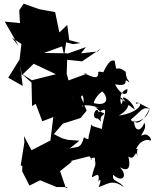

<svg xmlns="http://www.w3.org/2000/svg" viewBox="-20 -940 844 1048"><path d="M353 -369 383 -419C350 -369 373 -351 429 -420C449 -392 421 -331 430 -365C430 -365 484 -370 519 -350C459 -358 513 -426 538 -441C574 -409 573 -351 479 -381C547 -295 556 -338 544 -313C507 -290 556 -255 514 -293C471 -290 506 -370 519 -327C581 -371 543 -306 536 -236C494 -250 477 -250 479 -265C469 -198 453 -188 473 -170C528 -205 465 -151 528 -229C448 -184 471 -169 438 -191C421 -125 403 -142 360 -129L413 -172L348 -177L317 -186L274 -208L323 -265L420 -296L453 -336L422 -411L331 -395ZM45 -734 97 -700 87 -616 25 -516 104 -471 89 -590 99 -529 164 -592 285 -535 154 -502 99 -537 152 -489 155 -361 175 -373 211 -278 271 -301 255 -173 152 -120 111 -197 113 -162 93 -37 102 -34 101 -5 141 73 199 44 289 81H349L340 88L308 -6L373 -58L364 -61L468 -87C500 -49 450 -76 497 -80C505 -22 500 -54 482 23C478 43 535 -27 515 60C519 35 541 32 518 81C558 72 590 32 655 81C633 45 588 53 598 14C650 62 680 18 634 -27C668 -8 698 -7 681 -86C721 -55 717 -144 734 -77C711 -155 767 -117 713 -129C725 -101 723 -172 788 -177C825 -158 791 -217 764 -204C726 -188 788 -229 768 -270C743 -209 710 -231 712 -285C720 -254 764 -274 797 -348C784 -276 695 -263 695 -288C757 -338 754 -358 801 -346C746 -370 724 -393 721 -373C769 -393 749 -326 629 -309C716 -362 648 -389 716 -342C697 -404 617 -431 667 -384C596 -417 675 -418 641 -370C627 -421 651 -448 675 -454C680 -413 638 -418 608 -480C702 -460 640 -526 686 -490C684 -504 669 -501 666 -548C604 -596 621 -525 606 -608C590 -614 574 -610 542 -542C607 -516 614 -512 592 -542C584 -513 560 -553 516 -548C522 -488 458 -538 432 -541L455 -538L354 -501L344 -538L348 -649L220 -651L319 -687L336 -615L428 -605L531 -675L513 -659L422 -649L449 -683L291 -627L327 -614L341 -709L379 -699L419 -705L358 -721L347 -804L304 -763L281 -874L193 -890L109 -920L85 -884L90 -796L117 -811L6 -822L82 -689Z"/></svg>

Font: Hussar Lance
Style: ExBd
Weight: 700
Foundry: Cannot Into Space Fonts, PlusOne Fonts
Version: Version 2.270